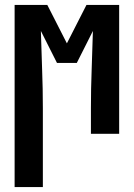

<svg xmlns="http://www.w3.org/2000/svg" viewBox="-20 -540 540 775"><path d="M39 215V-520H171L250 -365L329 -520H461V0H347V-104Q347 -182 350 -259.5Q353 -337 355 -415L290 -286H210L145 -415Q147 -337 150 -259.5Q153 -182 153 -104V215Z"/></svg>

Font: Iosevka Extrabold
Style: Regular
Weight: 800
Monospace: yes
Designer: Belleve Invis
Foundry: Belleve Invis
Version: Version 32.5.0; ttfautohint (v1.8.4)